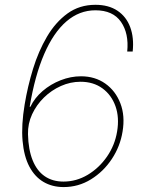

<svg xmlns="http://www.w3.org/2000/svg" viewBox="-20 -757 603 787"><path d="M240.7 9.8Q194.3 9.8 158.4 -11.2Q122.6 -32.2 100.3 -74.2Q78.1 -116.2 72.5 -179.9Q66.9 -243.7 81.1 -329.1Q93.3 -402.8 115.5 -475.1Q137.7 -547.4 172.6 -606.7Q207.5 -666 256.6 -701.7Q305.7 -737.3 371.1 -737.3Q425.3 -737.3 461.4 -713.1Q497.6 -689 513.7 -645.8Q529.8 -602.5 523.9 -545.9H501.5Q508.8 -620.1 475.8 -667.5Q442.9 -714.8 371.1 -714.8Q305.2 -714.8 252.2 -669.2Q199.2 -623.5 161.1 -535.4Q123 -447.3 101.6 -319.3H104.5Q122.1 -356 154.8 -384Q187.5 -412.1 228.8 -428.2Q270 -444.3 312 -444.3Q369.1 -444.3 411.4 -414.6Q453.6 -384.8 473.4 -333.5Q493.2 -282.2 482.4 -217.8Q472.7 -157.2 438.5 -105.5Q404.3 -53.7 353 -22Q301.8 9.8 240.7 9.8ZM240.2 -12.7Q293 -12.7 339.6 -40.5Q386.2 -68.4 418.5 -115Q450.7 -161.6 460 -217.8Q469.7 -275.4 453.4 -321.5Q437 -367.7 399.9 -394.8Q362.8 -421.9 310.1 -421.9Q268.6 -421.9 229.7 -404.5Q190.9 -387.2 160.2 -357.2Q129.4 -327.1 111.6 -288.6Q93.8 -250 94.7 -207Q96.2 -143.6 113.8 -100.1Q131.3 -56.6 163.3 -34.7Q195.3 -12.7 240.2 -12.7Z"/></svg>

Font: Inter Thin
Style: Italic
Weight: 250
Italic angle: -9.3988°
Designer: Rasmus Andersson
Foundry: rsms
Version: Version 4.001;git-66647c0bb